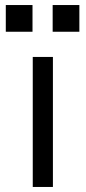

<svg xmlns="http://www.w3.org/2000/svg" viewBox="-20 -742 340 762"><path d="M110 -516H190V0H110ZM295 -722V-616H189V-722ZM109 -722V-616H3V-722Z"/></svg>

Font: iA Writer Quattro V
Style: Regular
Weight: 400
Designer: Mike Abbink, Paul van der Laan, Pieter van Rosmalen, Oliver Reichenstein
Foundry: Information Architects Inc.
Version: Version 2.000